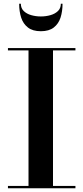

<svg xmlns="http://www.w3.org/2000/svg" viewBox="-20 -1007 446 1027"><path d="M22.5 0V-12.5H132.5V-737.5H22.5V-750H383.5V-737.5H263.5V-12.5H383.5V0ZM198.5 -840Q155 -840 129.5 -859.8Q104 -879.5 93.2 -912.8Q82.5 -946 82.5 -987H91.5Q91.5 -963 107 -948Q122.5 -933 147 -926Q171.5 -919 198.5 -919Q225.5 -919 250 -926Q274.5 -933 290 -948Q305.5 -963 305.5 -987H314.5Q314.5 -946 303.8 -912.8Q293 -879.5 267.5 -859.8Q242 -840 198.5 -840Z"/></svg>

Font: Bodoni Moda 18pt SemiBold
Style: Regular
Weight: 600
Designer: Owen Earl
Foundry: indestructible type
Version: Version 2.005